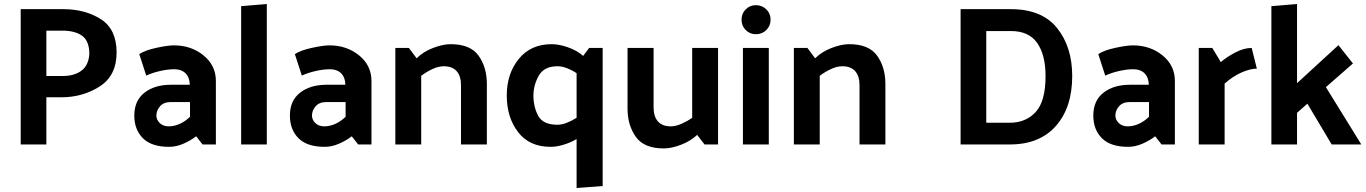

<svg xmlns="http://www.w3.org/2000/svg" viewBox="-20 -726 6868 965"><path d="M84 0V-680H297Q408 -680 487 -629.5Q566 -579 566 -462Q566 -346 481 -291.5Q396 -237 288 -237H213V0ZM293 -572H213V-344H295Q353 -344 389 -370.5Q425 -397 429 -454Q429 -520 393 -546Q357 -572 293 -572Z M766 -145Q766 -124 783 -107.5Q800 -91 828 -91Q855 -91 882.5 -103Q910 -115 935 -139V-213H837Q803 -213 784.5 -192Q766 -171 766 -145ZM830 12Q741 12 698 -31.5Q655 -75 655 -145Q655 -220 706 -260Q757 -300 839 -300H934Q933 -337 912.5 -357.5Q892 -378 856 -378Q822 -378 782 -368.5Q742 -359 715 -346L680 -454Q708 -473 765.5 -485.5Q823 -498 854 -498Q941 -498 1003 -447.5Q1065 -397 1065 -319V0H998L966 -41Q939 -20 902.5 -4Q866 12 830 12Z M1321 -706V0H1192V-695Z M1548 -145Q1548 -124 1565 -107.5Q1582 -91 1610 -91Q1637 -91 1664.5 -103Q1692 -115 1717 -139V-213H1619Q1585 -213 1566.5 -192Q1548 -171 1548 -145ZM1612 12Q1523 12 1480 -31.5Q1437 -75 1437 -145Q1437 -220 1488 -260Q1539 -300 1621 -300H1716Q1715 -337 1694.5 -357.5Q1674 -378 1638 -378Q1604 -378 1564 -368.5Q1524 -359 1497 -346L1462 -454Q1490 -473 1547.5 -485.5Q1605 -498 1636 -498Q1723 -498 1785 -447.5Q1847 -397 1847 -319V0H1780L1748 -41Q1721 -20 1684.5 -4Q1648 12 1612 12Z M2074 -433Q2107 -466 2156.5 -485Q2206 -504 2245 -504Q2344 -504 2385.5 -446Q2427 -388 2427 -304V0H2297V-298Q2297 -344 2275 -368.5Q2253 -393 2211 -393Q2183 -393 2152.5 -378.5Q2122 -364 2097 -345V0H1967V-485H2035Z M3009 -485V209L2878 219V-27Q2847 -9 2812 1.5Q2777 12 2747 12Q2641 12 2584 -62Q2527 -136 2527 -246Q2527 -356 2587.5 -430Q2648 -504 2753 -504Q2789 -504 2834 -488.5Q2879 -473 2911 -445L2941 -485ZM2782 -393Q2714 -393 2687.5 -345Q2661 -297 2661 -246Q2661 -189 2685 -144Q2709 -99 2782 -99Q2805 -99 2830.5 -109.5Q2856 -120 2878 -134V-358Q2856 -373 2830.5 -383Q2805 -393 2782 -393Z M3484 -48Q3451 -17 3403 1.5Q3355 20 3316 20Q3217 20 3175.5 -38.5Q3134 -97 3134 -180V-485H3265V-186Q3265 -140 3287 -115.5Q3309 -91 3351 -91Q3377 -91 3406 -104Q3435 -117 3459 -134V-485H3589V0H3521Z M3779 -700Q3810 -700 3831.5 -679Q3853 -658 3853 -627Q3853 -596 3831.5 -575Q3810 -554 3779 -554Q3749 -554 3728 -575Q3707 -596 3707 -627Q3707 -658 3728 -679Q3749 -700 3779 -700ZM3844 -485V0H3714V-485Z M4077 -433Q4110 -466 4159.5 -485Q4209 -504 4248 -504Q4347 -504 4388.5 -446Q4430 -388 4430 -304V0H4300V-298Q4300 -344 4278 -368.5Q4256 -393 4214 -393Q4186 -393 4155.5 -378.5Q4125 -364 4100 -345V0H3970V-485H4038Z M5056 0H4808V-680H5060Q5217 -680 5293 -585Q5369 -490 5369 -344Q5369 -186 5287 -93Q5205 0 5056 0ZM5061 -570H4937V-109H5054Q5136 -109 5185.5 -163Q5235 -217 5235 -344Q5235 -450 5193 -510Q5151 -570 5061 -570Z M5586 -145Q5586 -124 5603 -107.5Q5620 -91 5648 -91Q5675 -91 5702.5 -103Q5730 -115 5755 -139V-213H5657Q5623 -213 5604.5 -192Q5586 -171 5586 -145ZM5650 12Q5561 12 5518 -31.5Q5475 -75 5475 -145Q5475 -220 5526 -260Q5577 -300 5659 -300H5754Q5753 -337 5732.5 -357.5Q5712 -378 5676 -378Q5642 -378 5602 -368.5Q5562 -359 5535 -346L5500 -454Q5528 -473 5585.5 -485.5Q5643 -498 5674 -498Q5761 -498 5823 -447.5Q5885 -397 5885 -319V0H5818L5786 -41Q5759 -20 5722.5 -4Q5686 12 5650 12Z M6271 -485 6297 -381Q6264 -381 6220.5 -362Q6177 -343 6135 -306V0H6005V-485H6073L6116 -414Q6146 -440 6189 -462.5Q6232 -485 6271 -485Z M6499 -706V-308L6707 -499L6780 -407L6644 -288L6822 0H6673L6551 -205L6499 -159V0H6370V-695Z"/></svg>

Font: Palanquin Dark
Style: Regular
Weight: 400
Designer: Pria Ravichandran
Version: Version 1.001